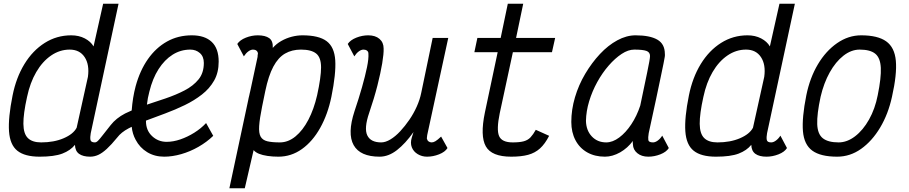

<svg xmlns="http://www.w3.org/2000/svg" viewBox="-20 -820 4840 1022"><path d="M191 14Q112 14 72.5 -17.5Q33 -49 28 -121Q23 -193 47 -312Q66 -407 110 -479Q154 -551 218 -591.5Q282 -632 359 -632Q400 -632 431.5 -615.5Q463 -599 478 -573L529 -800H611L463 -111Q459 -89 461.5 -75.5Q464 -62 485 -62Q493 -62 502 -71Q511 -80 526 -99.5Q541 -119 569 -154Q598 -191 646 -216Q663 -224 681 -232Q686 -301 702 -361Q725 -445 767.5 -505.5Q810 -566 869 -599Q928 -632 1001 -632Q1070 -632 1107 -597Q1144 -562 1144 -492Q1144 -434 1120 -391.5Q1096 -349 1055 -317Q1014 -285 963.5 -260.5Q913 -236 859 -216Q806 -196 757 -178Q757 -176 757 -175Q757 -126 789.5 -95.5Q822 -65 867 -65Q902 -65 940 -78Q978 -91 1014 -113.5Q1050 -136 1077 -165L1115 -97Q1081 -64 1036.5 -38.5Q992 -13 944.5 0.5Q897 14 854 14Q803 14 763.5 -10Q724 -34 702 -76Q685 -107 681 -145Q673 -141 665 -137Q625 -116 604 -88Q573 -50 548.5 -27.5Q524 -5 503 4.5Q482 14 460 14Q422 14 401 -1Q380 -16 379 -49Q355 -19 312 -2.5Q269 14 191 14ZM199 -62Q267 -62 318.5 -84Q370 -106 388 -140L448 -411Q457 -476 430.5 -516Q404 -556 351 -556Q298 -556 252 -524.5Q206 -493 173 -436.5Q140 -380 124 -304Q104 -214 104.5 -161Q105 -108 128.5 -85Q152 -62 199 -62ZM762 -263Q811 -279 861 -296Q917 -315 963 -339Q1009 -363 1037 -397.5Q1065 -432 1065 -485Q1065 -519 1044 -537.5Q1023 -556 993 -556Q942 -556 899 -529Q856 -502 824 -452Q792 -402 775 -332Q766 -299 762 -263Z M1590 -632Q1677 -632 1718.5 -601Q1760 -570 1764.5 -499Q1769 -428 1744 -305Q1725 -212 1684.5 -139.5Q1644 -67 1587 -26.5Q1530 14 1462 14Q1431 14 1404 10Q1377 6 1358.5 -1.5Q1340 -9 1330 -21L1283 182H1201L1301 -286Q1302 -292 1303.5 -298.5Q1305 -305 1307 -313Q1308 -317 1309 -322.5Q1310 -328 1312 -335L1351 -517Q1351 -522 1351.5 -526.5Q1352 -531 1353 -535Q1352 -545 1345 -550.5Q1338 -556 1327 -556Q1315 -556 1302 -546.5Q1289 -537 1278 -520L1243 -586Q1257 -607 1288.5 -619.5Q1320 -632 1352 -632Q1392 -632 1413 -617Q1434 -602 1432 -565Q1451 -587 1477.5 -602Q1504 -617 1533 -624.5Q1562 -632 1590 -632ZM1668 -313Q1689 -409 1689 -461.5Q1689 -514 1663 -535Q1637 -556 1582 -556Q1534 -556 1497.5 -535Q1461 -514 1435 -465.5Q1409 -417 1392 -335L1375 -252Q1362 -188 1359.5 -149.5Q1357 -111 1367.5 -92.5Q1378 -74 1403 -68Q1428 -62 1470 -62Q1514 -62 1553 -94Q1592 -126 1621.5 -182.5Q1651 -239 1668 -313Z M1866 -520 1831 -586Q1845 -607 1876.5 -619.5Q1908 -632 1940 -632Q1978 -632 2000 -613Q2022 -594 2022 -562Q2023 -534 2014.5 -483Q2006 -432 1989 -365Q1972 -298 1945 -219Q1917 -137 1935 -99.5Q1953 -62 2009 -62Q2032 -62 2058.5 -78Q2085 -94 2110.5 -121.5Q2136 -149 2159 -182.5Q2182 -216 2198.5 -253Q2215 -290 2222 -325L2283 -618H2366L2254 -101Q2254 -97 2253 -92Q2252 -87 2252 -83Q2254 -73 2261 -67.5Q2268 -62 2278 -62Q2287 -62 2298 -68.5Q2309 -75 2328 -93L2362 -32Q2349 -11 2317 1.5Q2285 14 2253 14Q2226 14 2203.5 0.5Q2181 -13 2172 -36Q2163 -59 2172 -88L2181 -117Q2138 -56 2093 -21Q2048 14 2001 14Q1897 14 1862.5 -47.5Q1828 -109 1867 -228Q1890 -296 1907 -356Q1924 -416 1933.5 -462Q1943 -508 1941 -535Q1941 -545 1933.5 -550.5Q1926 -556 1915 -556Q1903 -556 1890 -546.5Q1877 -537 1866 -520Z M2701 14Q2597 14 2566 -41Q2535 -96 2561 -221L2629 -542H2505L2521 -618H2645L2683 -800H2765L2727 -618H2935L2918 -542H2710L2640 -217Q2622 -130 2636.5 -96Q2651 -62 2709 -62Q2746 -62 2768 -68Q2790 -74 2804 -89Q2818 -104 2832 -129L2903 -97Q2881 -54 2854.5 -30Q2828 -6 2791.5 4Q2755 14 2701 14Z M3505 -98 3540 -32Q3527 -11 3495 1.5Q3463 14 3431 14Q3395 14 3372.5 -4.5Q3350 -23 3349 -51Q3348 -56 3348 -63Q3348 -68 3349 -70Q3321 -32 3281 -9Q3240 14 3200 14Q3146 14 3105.5 -9Q3065 -32 3043 -74Q3021 -116 3021 -171Q3021 -236 3040.5 -302Q3060 -368 3095 -427Q3130 -486 3173.5 -532.5Q3217 -579 3266 -605.5Q3315 -632 3363 -632Q3439 -632 3479 -609Q3519 -586 3519 -533Q3520 -528 3518.5 -517.5Q3517 -507 3512 -482.5Q3507 -458 3497.5 -412.5Q3488 -367 3472.5 -293.5Q3457 -220 3433 -111Q3429 -87 3431 -74.5Q3433 -62 3456 -62Q3468 -62 3481.5 -72Q3495 -82 3505 -98ZM3207 -62Q3241 -62 3276 -88Q3311 -114 3340.5 -158.5Q3370 -203 3388 -258Q3410 -364 3425 -435Q3440 -506 3440 -522Q3440 -542 3421 -549Q3402 -556 3356 -556Q3324 -556 3289 -533Q3254 -510 3220 -471Q3186 -432 3159 -383Q3132 -334 3116 -281Q3100 -228 3099 -177Q3100 -126 3130 -94Q3160 -62 3207 -62Z M4085 -62Q4097 -62 4110.5 -72Q4124 -82 4134 -98L4169 -32Q4156 -11 4124 1.5Q4092 14 4060 14Q4022 14 4001 -1Q3980 -16 3979 -49Q3955 -19 3912 -2.5Q3869 14 3791 14Q3712 14 3672.5 -17.5Q3633 -49 3628 -121Q3623 -193 3647 -312Q3666 -407 3710 -479Q3754 -551 3818 -591.5Q3882 -632 3959 -632Q4000 -632 4031.5 -615.5Q4063 -599 4078 -573L4129 -800H4211L4063 -111Q4059 -89 4061.5 -75.5Q4064 -62 4085 -62ZM3799 -62Q3867 -62 3918.5 -84Q3970 -106 3988 -140L4048 -411Q4057 -476 4030.5 -516Q4004 -556 3951 -556Q3898 -556 3852 -524.5Q3806 -493 3773 -436.5Q3740 -380 3724 -304Q3704 -214 3704.5 -161Q3705 -108 3728.5 -85Q3752 -62 3799 -62Z M4436 14Q4348 14 4304 -18Q4260 -50 4254 -121.5Q4248 -193 4272 -313Q4291 -406 4333.5 -477.5Q4376 -549 4436 -590.5Q4496 -632 4564 -632Q4652 -632 4697 -600Q4742 -568 4748.5 -496.5Q4755 -425 4728 -305Q4708 -213 4665 -141Q4622 -69 4563.5 -27.5Q4505 14 4436 14ZM4444 -62Q4489 -62 4531.5 -94.5Q4574 -127 4606 -184Q4638 -241 4652 -313Q4671 -406 4668.5 -459Q4666 -512 4639 -534Q4612 -556 4556 -556Q4511 -556 4469.5 -523.5Q4428 -491 4396.5 -434.5Q4365 -378 4348 -305Q4328 -212 4330 -159Q4332 -106 4360 -84Q4388 -62 4444 -62Z"/></svg>

Font: Victor Mono Thin Medium
Style: Italic
Weight: 500
Italic angle: -12°
Monospace: yes
Version: Version 1.561;gftools[0.9.30]